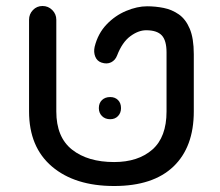

<svg xmlns="http://www.w3.org/2000/svg" viewBox="-20 -616 736 641"><path d="M361 5Q230 5 153.5 -60Q77 -125 77 -244V-550Q77 -569 90 -582.5Q103 -596 122 -596Q141 -596 154.5 -582.5Q168 -569 168 -550V-244Q168 -158 220.5 -116.5Q273 -75 361 -75Q441 -75 488.5 -116.5Q536 -158 536 -244V-441Q536 -481 520 -498Q504 -515 468 -515Q442 -515 415 -495Q388 -475 371 -431Q365 -415 351 -408Q337 -401 319 -407Q304 -412 298 -427Q292 -442 296 -460Q307 -504 335.5 -534Q364 -564 401 -579.5Q438 -595 471 -595Q499 -595 526.5 -589.5Q554 -584 577 -568Q600 -552 613.5 -520Q627 -488 627 -435V-244Q627 -125 559 -60Q491 5 361 5ZM348 -218Q331 -218 320.5 -228.5Q310 -239 310 -255Q310 -272 320.5 -282Q331 -292 348 -292Q364 -292 374 -282Q384 -272 384 -255Q384 -239 374 -228.5Q364 -218 348 -218Z"/></svg>

Font: Varela Round
Style: Regular
Weight: 400
Designer: Joe Prince, Avraham Cornfeld
Foundry: Joe Prince, Avraham Cornfeld
Version: Version 3.010; ttfautohint (v1.8.4.7-5d5b)